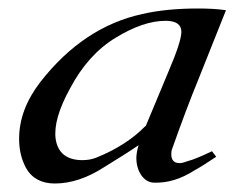

<svg xmlns="http://www.w3.org/2000/svg" viewBox="-20 -425 552 452"><path d="M322 -128C293 -98 254 -73 207 -54C197 -50 186 -48 174 -48C137 -48 116 -65 111 -98C107 -129 118 -168 145 -217C173 -270 209 -310 252 -336C296 -363 335 -376 370 -376C395 -376 407 -367 407 -350C407 -335 397 -304 376 -255L323 -128ZM512 -401C491 -404 469 -405 446 -405C398 -405 354 -401 315 -392C223 -372 143 -319 75 -232C42 -189 25 -145 25 -98C25 -73 30 -51 41 -30C55 -5 78 7 109 7C147 7 186 -6 226 -32C257 -51 284 -68 306 -83V-82C303 -72 301 -62 301 -53C301 -21 319 5 343 5C374 6 405 -3 438 -24C451 -31 468 -42 489 -56L479 -69C454 -57 435 -49 423 -46C415 -43 408 -41 403 -41C387 -41 381 -51 384 -71C407 -136 428 -192 447 -238Z"/></svg>

Font: GFS Pyrsos
Style: Regular
Weight: 400
Designer: George Matthiopoulos
Foundry: George Matthiopoulos
Version: Version 1.0